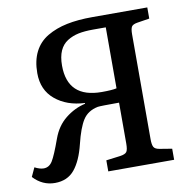

<svg xmlns="http://www.w3.org/2000/svg" viewBox="-79 -780 872 869"><g transform="rotate(-10 356.5 -345.0)"><path d="M5.9 -35.2 24.9 -76.2Q48.3 -64 65.9 -64Q91.3 -64 106.4 -88.4Q121.6 -112.8 147.9 -186Q168 -242.2 209.7 -275.4Q251.5 -308.6 300.8 -319.8V-323.2Q218.3 -327.1 165 -371.6Q111.8 -416 111.8 -493.2Q111.8 -550.8 132.6 -591.6Q153.3 -632.3 193.1 -655.8Q232.9 -679.2 283.7 -689.7Q334.5 -700.2 400.9 -700.2H653.8V-648.9L598.1 -640.1Q576.7 -636.7 570.8 -627Q564.9 -617.2 564.9 -591.8V-109.9Q564.9 -85 570.8 -74.2Q576.7 -63.5 597.2 -60.1L653.8 -50.8V0H351.1V-50.8L416 -59.1Q439.9 -62.5 446.5 -72.3Q453.1 -82 453.1 -109.9V-297.9Q368.2 -297.9 355 -295.9Q308.6 -286.6 286.1 -251.5Q263.7 -216.3 246.1 -144Q228 -69.8 195.3 -30Q162.6 9.8 105 9.8Q47.4 9.8 5.9 -35.2ZM384.8 -358.9Q432.6 -358.9 453.1 -363.8V-644H394Q355.5 -644 327.4 -638.2Q299.3 -632.3 275.9 -617.7Q252.4 -603 240.2 -575.7Q228 -548.3 228 -507.8Q228 -358.9 384.8 -358.9Z"/></g></svg>

Font: Literata Book Medium
Style: Regular
Weight: 500
Designer: Latin by Veronika Burian and Jose Scaglione. Greek by Irene Vlachou. Cyrillic by Vera Evstafieva
Foundry: TypeTogether
Version: Version 2.003;PS 002.003;hotconv 1.0.88;makeotf.lib2.5.64775